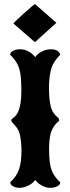

<svg xmlns="http://www.w3.org/2000/svg" viewBox="-20 -876 336 921"><path d="M147.9 -856.4 250.5 -766.6 147.5 -673.8 121.6 -696.3Q108.9 -707.5 95.9 -718.5Q83 -729.5 70.3 -740.7L44.4 -763.2Q44.4 -764.6 59.3 -779.1Q74.2 -793.5 94 -811.3Q113.8 -829.1 129.9 -842.8Q146 -856.4 147.9 -856.4ZM75.7 -639.6Q118.2 -639.6 148.9 -602.1Q164.6 -625 197.3 -635.7Q210 -639.6 223.1 -639.6Q247.1 -639.6 257.8 -630.4Q267.6 -622.1 269 -613.3Q237.8 -582.5 227.1 -550.8Q222.2 -536.6 218.5 -510.5Q214.8 -484.4 214.8 -452.6Q214.8 -435.5 216.1 -417.5Q217.3 -399.4 220.2 -381.3Q225.6 -350.1 235.8 -335.7Q246.1 -321.3 254.9 -314.7Q263.7 -308.1 263.7 -299.3Q263.7 -295.4 258.8 -292Q253.9 -288.6 246.8 -280.5Q239.7 -272.5 232.4 -259.3Q215.3 -228 215.3 -162.1Q215.3 -118.2 220.2 -89.1Q225.1 -60.1 237.1 -40Q249 -20 269 -1.5Q269 13.7 244.1 22Q234.9 24.9 218.3 24.9Q201.7 24.9 183.3 15.4Q165 5.9 157.2 -3.4L148.9 -12.7Q133.8 9.3 100.6 20.5Q88.4 24.9 75.2 24.9Q59.1 24.9 46.1 19.3Q33.2 13.7 30.8 4.9L28.8 -1.5Q59.1 -28.8 70.8 -62.5Q77.6 -81.1 80.3 -104.7Q83 -128.4 83 -152.3Q83 -170.9 81.5 -188.2Q80.1 -205.6 77.6 -218.8Q72.8 -246.1 62.3 -261Q51.8 -275.9 43 -284.2Q34.2 -292.5 34.2 -299.3Q34.2 -304.7 45.2 -311.8Q56.2 -318.8 65.4 -336.9Q82.5 -369.6 82.5 -443.4Q82.5 -493.2 77.6 -522.9Q72.8 -552.7 61 -573Q49.3 -593.3 28.8 -613.3Q28.8 -628.9 53.7 -636.7Q63.5 -639.6 75.7 -639.6Z"/></svg>

Font: Sancreek
Style: Regular
Weight: 400
Designer: Vernon Adams
Foundry: Vernon Adams
Version: Version 1.100; ttfautohint (v1.8.4.7-5d5b)